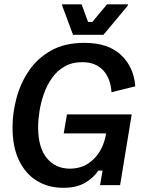

<svg xmlns="http://www.w3.org/2000/svg" viewBox="-20 -862 682 894"><path d="M275 12.5Q205.8 12.5 152.5 -19.6Q99.2 -51.7 68.8 -114.6Q38.3 -177.5 38.3 -269.2Q38.3 -335.8 56.7 -405Q75 -474.2 114.6 -532.5Q154.2 -590.8 217.9 -626.7Q281.7 -662.5 372.5 -662.5Q484.2 -662.5 543.8 -605.8Q603.3 -549.2 610 -460L499.2 -432.5Q495 -497.5 460 -535Q425 -572.5 362.5 -572.5Q315 -572.5 280 -552.1Q245 -531.7 221.7 -498.3Q198.3 -465 184.2 -424.6Q170 -384.2 163.8 -343.8Q157.5 -303.3 157.5 -270Q157.5 -175 197.9 -125.8Q238.3 -76.7 305.8 -76.7Q370.8 -76.7 416.2 -121.2Q461.7 -165.8 474.2 -240.8H276.7L291.7 -329.2H593.3L539.2 0H445.8L457.5 -67.5H437.5Q414.2 -32.5 374.6 -10Q335 12.5 275 12.5ZM320 -700 269.2 -836.7V-841.7H360L390 -760H410L478.3 -841.7H575.8V-836.7L461.7 -700Z"/></svg>

Font: Familjen Grotesk GF Medium
Style: Italic
Weight: 500
Designer: Anders Wikstroem, Jonas Baeckman, Matilda Gysing, Kristian Moeller
Foundry: Familjen STHML AB
Version: Version 2.000; Beta; Release 4; Build 6